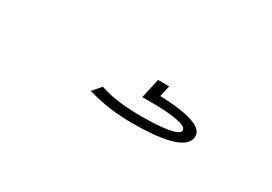

<svg xmlns="http://www.w3.org/2000/svg" viewBox="-7 -265 1015 717"><g transform="rotate(30 500.0 94.0)"><path d="M536 188Q488 188 442 182Q396 176 345 161L376 125Q418 139 462 144Q506 149 555 149Q629 149 672.5 141Q716 133 716 117Q716 101 674.5 93Q633 85 563 85H523L542 0H590L579 48Q666 50 717 66Q768 82 768 112Q768 150 711 169Q654 188 536 188Z"/></g></svg>

Font: Inconsolata UltraExpanded Light
Style: Regular
Weight: 300
Width: 9
Monospace: yes
Designer: Raph Levien, Cyreal, Brenton Simpson
Foundry: Raph Levien, Cyreal, Google
Version: Version 3.001; ttfautohint (v1.8.2.53-6de2)